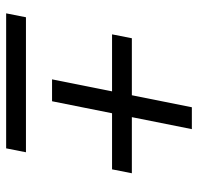

<svg xmlns="http://www.w3.org/2000/svg" viewBox="-30 -630 659 640"><g transform="rotate(90 300.0 -309.5)"><path d="M317 -153 357 -353H544L557 -419H370L410 -619H337L297 -419H107L94 -353H284L244 -153ZM474 0 487 -66H37L24 0Z"/></g></svg>

Font: Braiins Sans
Style: Italic
Weight: 400
Italic angle: -11.31°
Designer: Mike Abbink, Paul van der Laan, Pieter van Rosmalen, Jiri Chlebus, Lubos Buracinsky
Foundry: Bold Monday, Sudetype
Version: Version 1.000;hotconv 1.0.109;makeotfexe 2.5.65596